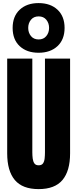

<svg xmlns="http://www.w3.org/2000/svg" viewBox="-20 -1249 514 1276"><path d="M236.8 7.8Q129.4 7.8 78.6 -52.5Q27.8 -112.8 27.8 -230V-859.4H194.8V-236.8Q194.8 -215.3 197.3 -195.6Q199.7 -175.8 208.5 -163.1Q217.3 -150.4 236.8 -150.4Q256.8 -150.4 265.6 -162.8Q274.4 -175.3 276.6 -195.3Q278.8 -215.3 278.8 -236.8V-859.4H445.8V-230Q445.8 -112.8 395 -52.5Q344.2 7.8 236.8 7.8ZM236.3 -898.4Q158.2 -898.4 111.1 -942.1Q64 -985.8 64 -1063.5Q64 -1140.6 111.1 -1184.6Q158.2 -1228.5 236.3 -1228.5Q314.9 -1228.5 362.1 -1184.6Q409.2 -1140.6 409.2 -1063.5Q409.2 -986.3 362.1 -942.4Q314.9 -898.4 236.3 -898.4ZM236.8 -986.8Q269.5 -986.8 287.8 -1009.3Q306.2 -1031.7 306.2 -1063.5Q306.2 -1095.2 287.8 -1117.7Q269.5 -1140.1 236.8 -1140.1Q204.1 -1140.1 185.8 -1117.7Q167.5 -1095.2 167.5 -1063.5Q167.5 -1031.7 185.8 -1009.3Q204.1 -986.8 236.8 -986.8Z"/></svg>

Font: Anton SC
Style: Regular
Weight: 400
Designer: Vernon Adams
Foundry: Vernon Adams
Version: Version 2.116; ttfautohint (v1.8.4.7-5d5b)